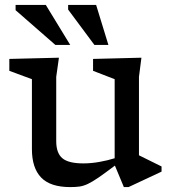

<svg xmlns="http://www.w3.org/2000/svg" viewBox="-20 -752 702 782"><path d="M209 -177Q209 -128.5 234 -107.5Q259 -86.5 319.5 -86.5Q351 -86.5 384.8 -92.5Q418.5 -98.5 447 -107.5V-429.5L359 -463.5V-512L556 -517L546 -439V-119.5L638 -74V-53L503.5 10H484.5L448 -77.5Q407.5 -47 381.8 -29.2Q356 -11.5 338 -3Q320 5.5 303.8 7.8Q287.5 10 266 10Q185 10 147.5 -29Q110 -68 110 -144.5V-429.5L18 -463.5V-512L220 -517L209 -439ZM266 -569H205.5L43.5 -710.5V-732H166.5ZM421.5 -569H364.5L257.5 -713V-732H371.5Z"/></svg>

Font: Newsreader 6pt
Style: Regular
Weight: 400
Designer: Hugues Gentile
Foundry: Production Type
Version: Version 1.003; ttfautohint (v1.8.3)